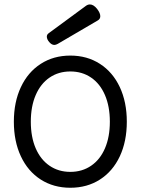

<svg xmlns="http://www.w3.org/2000/svg" viewBox="-20 -843 640 873"><path d="M556.6 -289.6Q556.6 -200.2 524.7 -132.1Q492.7 -64 434.3 -26.6Q376 10.7 299.8 10.7Q223.6 10.7 165.3 -26.6Q106.9 -64 75 -132.1Q43 -200.2 43 -289.6Q43 -378.9 75 -447Q106.9 -515.1 165.3 -552.7Q223.6 -590.3 299.8 -590.3Q376 -590.3 434.3 -552.7Q492.7 -515.1 524.7 -447Q556.6 -378.9 556.6 -289.6ZM120.1 -289.6Q120.1 -220.2 142.3 -168.7Q164.6 -117.2 205.3 -89.4Q246.1 -61.5 299.8 -61.5Q353.5 -61.5 394.3 -89.4Q435.1 -117.2 457.3 -168.7Q479.5 -220.2 479.5 -289.6Q479.5 -358.9 457.3 -410.6Q435.1 -462.4 394.3 -490.2Q353.5 -518.1 299.8 -518.1Q246.1 -518.1 205.3 -490.2Q164.6 -462.4 142.3 -410.6Q120.1 -358.9 120.1 -289.6ZM388.7 -822.8Q405.3 -822.8 421.4 -802.7Q436 -783.7 436 -769.5Q436 -756.8 425.3 -750.5L242.7 -643.6Q233.9 -638.7 227.1 -638.7Q215.3 -638.7 204.6 -650.9Q192.9 -664.1 192.9 -676.3Q192.9 -685.5 200.7 -691.4L370.6 -816.4Q379.4 -822.8 388.7 -822.8Z"/></svg>

Font: Courier Prime
Style: Regular
Weight: 400
Designer: Alan Dague-Greene, Quote-Unquote Apps
Foundry: Quote-Unquote Apps
Version: Version 3.018